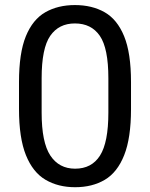

<svg xmlns="http://www.w3.org/2000/svg" viewBox="-20 -741 602 770"><path d="M505.4 -412.1V-303.7Q505.4 -187.5 478 -118.7Q450.7 -49.8 400.4 -20Q350.1 9.8 281.2 9.8Q213.4 9.8 162.6 -20Q111.8 -49.8 84 -118.7Q56.2 -187.5 56.2 -303.7V-412.1Q56.2 -528.3 83.7 -595.7Q111.3 -663.1 161.9 -691.9Q212.4 -720.7 280.3 -720.7Q349.1 -720.7 399.7 -691.9Q450.2 -663.1 477.8 -595.7Q505.4 -528.3 505.4 -412.1ZM414.6 -289.1V-427.2Q414.6 -547.4 380.4 -597.2Q346.2 -647 280.3 -647Q215.8 -647 181.4 -597.2Q147 -547.4 147 -427.2V-289.1Q147 -169.9 181.9 -117.2Q216.8 -64.5 281.2 -64.5Q347.7 -64.5 381.1 -117.2Q414.6 -169.9 414.6 -289.1Z"/></svg>

Font: Vazirmatn UI
Style: Regular
Weight: 400
Designer: Saber Rastikerdar
Foundry: Saber Rastikerdar
Version: Version 33.003